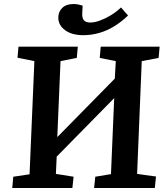

<svg xmlns="http://www.w3.org/2000/svg" viewBox="-20 -935 827 955"><path d="M548 -447 262 -156 258 -70 346 -56 340 0H41L46 -56L127 -68L151 -631L67 -648L72 -703H367L362 -647L281 -631L265 -253L551 -544L556 -631L476 -647L481 -703H774L769 -647L685 -631L662 -70L756 -57L750 0H448L454 -56L532 -69ZM395 -760Q337 -760 303.5 -785Q270 -810 270 -847Q270 -877 290 -896Q310 -915 346 -915Q359 -915 370 -912.5Q381 -910 391 -907L389 -868Q388 -845 397.5 -834Q407 -823 429 -823Q451 -823 478 -833Q505 -843 532 -859.5Q559 -876 582 -898Q582 -898 588.5 -890.5Q595 -883 603 -873.5Q611 -864 617 -858Q585 -827 548.5 -804.5Q512 -782 473 -771Q434 -760 395 -760Z"/></svg>

Font: Literata 18pt SemiBold
Style: Italic
Weight: 600
Italic angle: -2°
Designer: Latin by Veronika Burian and Jose Scaglione. Greek by Irene Vlachou. Cyrillic by Vera Evstafieva
Foundry: TypeTogether
Version: Version 3.103;gftools[0.9.29]